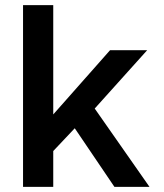

<svg xmlns="http://www.w3.org/2000/svg" viewBox="-20 -730 640 750"><path d="M70 0V-710H188V-283L410 -534H555L350 -306L564 0H427L272 -229L188 -140V0Z"/></svg>

Font: Geist Mono SemiBold
Style: Regular
Weight: 600
Monospace: yes
Designer: Basement.studio, Andrés Briganti, Mateo Zaragoza
Foundry: Basement.studio, Vercel, Andrés Briganti, Guido Ferreyra, Mateo Zaragoza
Version: Version 1.500; ttfautohint (v1.8.4.7-5d5b)